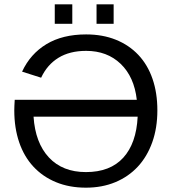

<svg xmlns="http://www.w3.org/2000/svg" viewBox="-20 -857 792 887"><path d="M377 -62Q489 -62 549.5 -128.5Q610 -195 616 -318H135Q143 -197 206 -129.5Q269 -62 377 -62ZM612 -396Q600 -502 537.5 -562Q475 -622 378 -622Q302 -622 250 -590Q198 -558 170 -498L82 -526Q120 -608 194.5 -653Q269 -698 378 -698Q454 -698 515 -673.5Q576 -649 619 -603.5Q662 -558 684.5 -493Q707 -428 707 -347Q707 -266 683.5 -200Q660 -134 617 -87.5Q574 -41 513 -15.5Q452 10 377 10Q300 10 238.5 -15.5Q177 -41 134 -87.5Q91 -134 68.5 -200Q46 -266 46 -347Q46 -356 46.5 -368Q47 -380 48 -396ZM426 -747V-837H505V-747ZM233 -747V-837H314V-747Z"/></svg>

Font: Libra Sans
Style: Regular
Weight: 400
Foundry: Context Ltd
Version: Version 1.000; ttfautohint (v1.3)